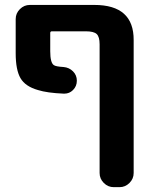

<svg xmlns="http://www.w3.org/2000/svg" viewBox="-20 -566 622 782"><path d="M385.7 -385.7Q385.7 -416 374 -427.2Q362.3 -438.5 329.1 -438.5H191.4Q184.6 -438.5 184.6 -431.6V-357.4Q184.6 -310.5 199.2 -300.8Q207 -294.9 239.3 -293Q261.7 -291 277.3 -275.4Q293 -259.8 293 -237.3Q293 -214.8 277.3 -199.2Q262.7 -184.6 242.2 -184.6Q240.2 -184.6 239.3 -184.6Q171.9 -187.5 134.8 -199.2Q83 -213.9 63.5 -247.6Q43.9 -281.2 43.9 -349.6V-488.3Q43.9 -511.7 61 -528.8Q78.1 -545.9 101.6 -545.9H364.3Q525.4 -545.9 524.4 -402.3V138.7Q524.4 162.1 507.3 179.2Q490.2 196.3 466.8 196.3H443.4Q419.9 196.3 402.8 179.2Q385.7 162.1 385.7 138.7Z"/></svg>

Font: Gen Jyuu Gothic P Bold
Style: Bold
Weight: 700
Designer: [Source Han Sans]
Ryoko NISHIZUKA  (kana & ideographs); Paul D. Hunt (Latin, Greek & Cyrillic); Wenlong ZHANG  (bopomofo
Version: Version 1.002.20150607